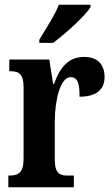

<svg xmlns="http://www.w3.org/2000/svg" viewBox="-20 -786 471 806"><path d="M145 -619V-606H203C257 -646 339 -721 360 -756V-766H227C210 -721 171 -664 145 -619ZM15 0H290V-49H264C232 -49 210 -57 210 -116V-276C210 -364 233 -462 276 -462C307 -462 314 -435 314 -380C380 -380 419 -407 419 -462C419 -512 393 -547 333 -547C268 -547 232 -504 207 -434H203L187 -536H19V-487H22C58 -487 79 -478 79 -419V-121C79 -58 55 -49 18 -49H15Z"/></svg>

Font: Noto Serif Tamil ExtraCondensed
Style: Bold Italic
Weight: 700
Width: 2
Italic angle: -12°
Designer: Indian Type Foundry, Tom Grace, and the Monotype Design Team
Foundry: Monotype Imaging Inc.
Version: Version 2.003